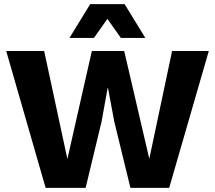

<svg xmlns="http://www.w3.org/2000/svg" viewBox="-20 -906 1037 926"><path d="M681 -723H563L498 -815L433 -723H315L415 -886H581ZM200 0 10 -660H193L305 -139L423 -660H579L700 -140L810 -660H987L796 0H609L531 -320L501 -481H499L470 -320L393 0Z"/></svg>

Font: Elaine Sans
Style: Bold
Weight: 700
Designer: Wei Huang
Foundry: Wei Huang
Version: Version 2.001;December 24, 2019;FontCreator 12.0.0.2547 64-b